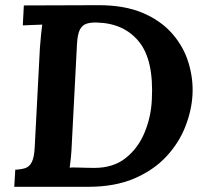

<svg xmlns="http://www.w3.org/2000/svg" viewBox="-20 -721 795 741"><path d="M361 -701Q460 -701 530 -671.5Q600 -642 644 -592Q688 -542 707 -480.5Q726 -419 723 -357Q720 -296 695.5 -233Q671 -170 622.5 -117.5Q574 -65 499 -32.5Q424 0 319 0H35L39 -66Q61 -67 77 -72Q93 -77 102.5 -95Q112 -113 114 -153L134 -536Q136 -563 138.5 -588Q141 -613 143 -626Q127 -625 103 -624.5Q79 -624 68 -623L72 -700ZM355 -634Q331 -635 314 -629.5Q297 -624 288 -606Q279 -588 277 -549L257 -164Q256 -137 253.5 -112Q251 -87 249 -74Q259 -75 276.5 -74.5Q294 -74 313 -73.5Q332 -73 344 -73Q417 -73 465 -111Q513 -149 538 -209.5Q563 -270 566 -336Q574 -489 516.5 -560Q459 -631 355 -634Z"/></svg>

Font: Lora
Style: Italic
Weight: 400
Italic angle: -3°
Designer: Olga Karpushina, Alexei Vanyashin (Cyrillic)
Foundry: Cyreal
Version: Version 3.008